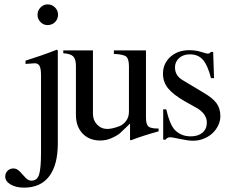

<svg xmlns="http://www.w3.org/2000/svg" viewBox="-20 -636 1039 880"><path d="M139 -346Q139 -346 97 -343V-358Q171 -381 240 -408L245 -405V21Q245 120 205.5 172Q166 224 90 224Q53 224 28.5 209.5Q4 195 4 173Q4 157 15 146.5Q26 136 41.5 136Q57 136 70.5 150Q84 164 96.5 178Q109 192 124 192Q151 192 159.5 163Q168 134 168 63V-291Q168 -321 161.5 -333.5Q155 -346 139 -346ZM198 -616Q218 -616 232 -602Q246 -588 246 -569Q246 -548 232 -534.5Q218 -521 198 -521Q179 -521 165.5 -535Q152 -549 152 -568.5Q152 -588 166 -602Q180 -616 198 -616Z M707 -47V-34Q634 -14 580 7L576 5V-70Q572 -66 564 -58Q543 -37 530.5 -26Q518 -15 492.5 -3.5Q467 8 440 8Q389 8 358.5 -24Q328 -56 328 -110V-334Q328 -365 315.5 -377.5Q303 -390 270 -392V-405H406V-114Q406 -85 425 -65Q444 -45 472 -45Q482 -45 496 -48Q510 -51 528 -58Q546 -65 558.5 -82.5Q571 -100 571 -124V-332Q571 -366 558.5 -376.5Q546 -387 502 -389V-405H649V-98Q649 -67 659.5 -57Q670 -47 702 -47Z M933 -390Q936 -390 938 -391Q940 -392 943 -394.5Q946 -397 947 -398H957L961 -278H947Q932 -337 910 -362Q888 -387 850 -387Q820 -387 801 -370Q782 -353 782 -327Q782 -288 820 -267L915 -210Q956 -186 973 -162Q990 -138 990 -104Q990 -82 980 -61Q970 -40 953 -24.5Q936 -9 913 0Q890 9 865 9Q843 9 805.5 1Q768 -7 760 -7Q747 -7 739 4H728V-135H742Q757 -69 779 -43Q808 -11 854 -11Q888 -11 908 -28Q928 -45 928 -74Q928 -114 882 -141L830 -170Q774 -202 750.5 -231Q727 -260 727 -298Q727 -345 761 -375.5Q795 -406 847 -406Q877 -406 902 -398Q927 -390 933 -390Z"/></svg>

Font: Pomorsky Unicode
Style: Medium
Weight: 500
Version: 1.1